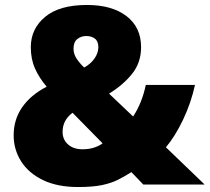

<svg xmlns="http://www.w3.org/2000/svg" viewBox="-20 -743 844 773"><path d="M330 -723Q431 -723 489.5 -678Q548 -633 548 -553Q548 -491 512 -446Q476 -401 419 -366L516 -274Q552 -329 567 -401H765Q749 -328 717 -261Q685 -194 648 -150L804 0H557L509 -50Q482 -33 455.5 -19.5Q429 -6 391.5 2Q354 10 294 10Q211 10 153 -18Q95 -46 65 -93.5Q35 -141 35 -198Q35 -262 69.5 -311.5Q104 -361 168 -394Q138 -429 121 -467Q104 -505 104 -553Q104 -627 161.5 -675Q219 -723 330 -723ZM327 -598Q307 -598 291.5 -586Q276 -574 276 -547Q276 -525 289 -506Q302 -487 319 -471Q347 -487 361.5 -509Q376 -531 376 -553Q376 -577 362 -587.5Q348 -598 327 -598ZM272 -289Q251 -273 241.5 -254Q232 -235 232 -212Q232 -181 254 -161.5Q276 -142 312 -142Q340 -142 361 -149.5Q382 -157 393 -166Z"/></svg>

Font: Noto Sans Thai Looped UI Black
Style: Regular
Weight: 900
Designer: Cadson Demak Team
Foundry: Cadson Demak Co., Ltd.
Version: Version 1.000